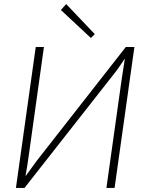

<svg xmlns="http://www.w3.org/2000/svg" viewBox="-20 -920 721 940"><path d="M304 -900 278 -871 425 -734 444 -753ZM638 -690H596L157 -129C142 -109 122 -81 107 -60L105 -59C112 -94 116 -126 121 -160L195 -690H155L58 0H100L545 -567C560 -586 575 -610 589 -630L591 -631L576 -534L501 0H541Z"/></svg>

Font: Exo 2 Extra Light
Style: Italic
Weight: 250
Italic angle: -8°
Designer: Natanael Gama
Version: Version 1.001;PS 001.001;hotconv 1.0.88;makeotf.lib2.5.64775